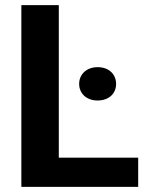

<svg xmlns="http://www.w3.org/2000/svg" viewBox="-20 -731 581 751"><path d="M210 -114.3V-710.9H63.5V0H520.5V-114.3ZM289.6 -402.8C289.6 -365.2 318.4 -337.9 361.8 -337.9C406.2 -337.9 434.1 -365.2 434.1 -402.8C434.1 -440.4 406.2 -468.3 361.8 -468.3C318.4 -468.3 289.6 -440.4 289.6 -402.8Z"/></svg>

Font: Vazirmatn
Style: Bold
Weight: 700
Designer: Saber Rastikerdar
Foundry: Saber Rastikerdar
Version: Version 33.003